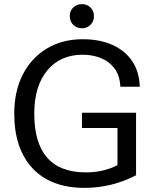

<svg xmlns="http://www.w3.org/2000/svg" viewBox="-20 -900 747 930"><path d="M390 10Q226 10 137.5 -85Q49 -180 49 -350Q49 -458 90.5 -539Q132 -620 207 -665Q282 -710 381 -710Q463 -710 524.5 -682.5Q586 -655 620.5 -603.5Q655 -552 657 -480H563Q560 -536 533.5 -570Q507 -604 466.5 -619.5Q426 -635 381 -635Q272 -635 209 -559Q146 -483 146 -350Q146 -65 396 -65Q481 -65 549 -100V-280H377V-354H639V-51Q521 10 390 10ZM377 -763Q352 -763 335 -779.5Q318 -796 318 -822Q318 -848 335 -864Q352 -880 377 -880Q401 -880 418 -864Q435 -848 435 -822Q435 -796 418 -779.5Q401 -763 377 -763Z"/></svg>

Font: Hedvig Letters Sans
Style: Regular
Weight: 400
Designer: Alexander Örn & Tor Weibull
Foundry: Kanon Foundry
Version: Version 1.000; ttfautohint (v1.8.4.7-5d5b)